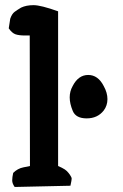

<svg xmlns="http://www.w3.org/2000/svg" viewBox="-20 -744 488 760"><path d="M390.6 -306.6Q366.2 -275.4 323.2 -275.4Q280.3 -275.4 268.1 -304.7Q255.9 -334 255.9 -358.4Q255.9 -382.8 267.6 -403.3Q290 -447.3 329.1 -447.3Q368.2 -447.3 390.6 -403.3Q405.3 -377 405.3 -351.6Q405.3 -326.2 390.6 -306.6ZM210 -699.2V-86.9Q210.9 -86.9 224.6 -80.1Q238.3 -73.2 244.6 -66.9Q251 -60.5 257.3 -51.3Q263.7 -42 263.7 -36.6Q263.7 -31.2 258.8 -8.8L38.1 -3.9Q28.3 -17.6 28.3 -29.8Q28.3 -42 32.2 -59.6Q49.8 -77.1 72.3 -81.5Q94.7 -85.9 98.6 -86.9L97.7 -603.5H79.1Q54.7 -603.5 41 -608.4Q27.3 -613.3 14.6 -631.8L20.5 -669.9Q27.3 -689.5 38.1 -697.3Q48.8 -705.1 63.5 -713.9Q84 -723.6 112.8 -723.6Q141.6 -723.6 210 -699.2Z"/></svg>

Font: Essays1743
Style: Medium
Weight: 500
Designer: Based on the typeface in a 1743 English translation of the essays of Montaigne.  PostScript/TrueType font designed by Jo
Version: Version 002.100